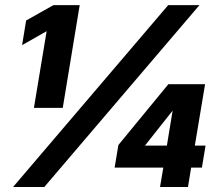

<svg xmlns="http://www.w3.org/2000/svg" viewBox="-20 -748 886 768"><path d="M298.8 -727.5 231 -316.4H115.7L166.5 -623H166L68.4 -567.4L84.5 -666L193.8 -727.5ZM32.2 0 652.8 -727.5H777.8L157.2 0ZM438.5 -77.6 453.6 -168 653.3 -411.1H800.3L759.3 -165.5H802.2L787.6 -77.6H744.6L731.9 0H620.1L633.3 -77.6ZM647.5 -165.5 670.4 -304.7H669.9L560.1 -166L559.6 -165.5Z"/></svg>

Font: Inter Display Black
Style: Italic
Weight: 900
Italic angle: -9.39999°
Designer: Rasmus Andersson
Foundry: rsms
Version: Version 4.000;git-a52131595